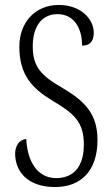

<svg xmlns="http://www.w3.org/2000/svg" viewBox="-20 -744 451 774"><path d="M202 10C308 10 373 -57 373 -180C373 -289 317 -339 231 -390C144 -440 112 -476 112 -558C112 -634 146 -687 212 -687C278 -687 311 -631 311 -560C340 -560 358 -575 358 -612C358 -665 308 -724 217 -724C122 -724 58 -654 58 -556C58 -443 108 -389 190 -339C278 -287 318 -253 318 -161C318 -74 278 -26 206 -26C130 -26 90 -95 86 -183C58 -183 41 -155 41 -125C41 -54 90 10 202 10Z"/></svg>

Font: Noto Serif Thai ExtraCondensed Light
Style: Regular
Weight: 300
Width: 2
Designer: Monotype Design Team
Foundry: Monotype Imaging Inc.
Version: Version 2.002